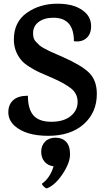

<svg xmlns="http://www.w3.org/2000/svg" viewBox="-20 -720 573 1039"><path d="M504 -212Q504 -111 433 -48Q362 15 241 15Q119 15 58 -40Q25 -71 25 -112.5Q25 -154 51.5 -178Q78 -202 131 -202Q131 -129 161.5 -95Q192 -61 258 -61Q324 -61 362 -91.5Q400 -122 400 -168Q400 -214 364 -242Q328 -270 268 -296Q208 -322 189 -330.5Q170 -339 139 -358.5Q108 -378 94 -396Q55 -444 55 -506Q55 -601 125 -650.5Q195 -700 291 -700Q393 -700 444 -650Q473 -621 473 -578Q473 -535 447 -513Q421 -491 380 -497Q380 -624 269 -624Q220 -624 189.5 -601.5Q159 -579 159 -540Q159 -510 173 -495.5Q187 -481 194 -474.5Q201 -468 220.5 -457.5Q240 -447 248.5 -443Q257 -439 283.5 -427.5Q310 -416 319 -412Q421 -367 462.5 -326Q504 -285 504 -212ZM237 298Q231 302 219 291.5Q207 281 207 274Q251 243 270 180Q239 176 221 155Q203 134 203 101Q203 68 224 46.5Q245 25 280.5 25Q316 25 337.5 47Q359 69 359 115Q359 161 319.5 220.5Q280 280 237 298Z"/></svg>

Font: Karma
Style: Bold
Weight: 700
Designer: Joana Correia
Foundry: Indian Type Foundry
Version: Version 1.202;PS 1.0;hotconv 1.0.78;makeotf.lib2.5.61930; tt